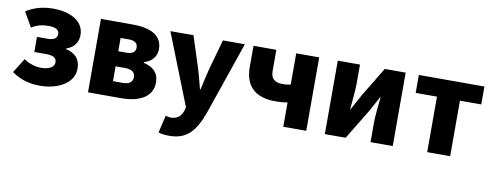

<svg xmlns="http://www.w3.org/2000/svg" viewBox="-65 -914 3752 1465"><g transform="rotate(10 1810.5 -182.0)"><path d="M252 14C380 14 510 -47 510 -163C510 -239 469 -279 398 -296V-301C462 -320 488 -373 488 -419C488 -533 374 -583 250 -583C174 -583 103 -566 40 -525L105 -411C149 -438 190 -447 238 -447C291 -447 319 -429 319 -399C319 -366 294 -349 246 -349H163V-232H255C310 -232 336 -217 336 -181C336 -143 293 -122 234 -122C196 -122 145 -134 100 -165L30 -53C105 0 175 14 252 14Z M620 0H879C1008 0 1118 -46 1118 -164C1118 -240 1072 -279 1000 -296V-301C1069 -320 1096 -371 1096 -418C1096 -533 992 -569 864 -569H620ZM793 -349V-452H855C906 -452 926 -432 926 -399C926 -368 905 -349 855 -349ZM793 -117V-232H869C923 -232 945 -207 945 -176C945 -142 925 -117 870 -117Z M1287 219C1422 219 1484 147 1539 1L1735 -569H1565L1499 -333C1486 -279 1473 -226 1462 -172H1457C1442 -228 1430 -281 1413 -333L1337 -569H1158L1376 -17L1368 12C1355 52 1327 80 1273 80C1260 80 1245 75 1235 73L1203 208C1227 215 1250 219 1287 219Z M2133 0H2311V-569H2133V-327C2114 -322 2097 -320 2073 -320C2006 -320 1979 -349 1979 -404V-569H1802V-404C1802 -243 1900 -181 2035 -181C2082 -181 2104 -183 2133 -189Z M2455 0H2616L2756 -230C2774 -262 2802 -315 2821 -349H2825C2818 -279 2809 -204 2809 -148V0H2981V-569H2819L2680 -339C2663 -306 2633 -254 2615 -220H2612C2618 -289 2627 -365 2627 -421V-569H2455Z M3248 0H3426V-430H3591V-569H3083V-430H3248Z"/></g></svg>

Font: Source Han Sans HK Heavy
Style: Regular
Weight: 900
Designer: Ryoko NISHIZUKA 西塚涼子 (kana, bopomofo & ideographs); Paul D. Hunt (Latin, Greek & Cyrillic); Sandoll Communications 산돌커뮤니
Foundry: Adobe
Version: Version 2.000;hotconv 1.0.107;makeotfexe 2.5.65593